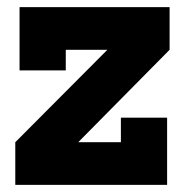

<svg xmlns="http://www.w3.org/2000/svg" viewBox="-20 -520 524 540"><path d="M450 -189V0H23V-120L282 -380H165V-322H35V-500H457V-380L200 -120H320V-189Z"/></svg>

Font: Cherry Swash
Style: Bold
Weight: 700
Designer: Kasatkina Nataliya
Foundry: Nataliya Kasatkina
Version: Version 1.001